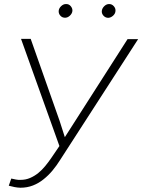

<svg xmlns="http://www.w3.org/2000/svg" viewBox="-20 -900 690 931"><path d="M294.4 -234.9 269 -314 128.9 -711.4H82L268.1 -191.9L227.5 -132.3Q214.4 -113.3 199 -94.5Q183.6 -75.7 165.5 -61Q147.5 -46.4 126 -37.1Q104.5 -27.8 79.6 -27.8Q67.9 -27.3 56.9 -29.5Q45.9 -31.7 34.7 -34.2L22.5 0.5Q36.6 4.4 50.5 7.1Q64.5 9.8 79.1 10.3Q111.8 10.3 139.9 -0.7Q168 -11.7 191.4 -30.8Q214.8 -49.3 234.9 -73.5Q254.9 -97.7 271 -123.5L649.9 -710.4H598.6ZM264.6 -847.2Q263.7 -834 272.7 -824Q281.7 -814 295.4 -814Q308.1 -814 318.8 -824Q329.6 -834 331.1 -846.7Q332 -859.4 323 -870.1Q314 -880.9 299.8 -880.4Q287.1 -880.4 276.4 -870.1Q265.6 -859.9 264.6 -847.2ZM473.6 -846.7Q472.7 -834 481.7 -824Q490.7 -814 504.4 -813.5Q517.1 -814 528.1 -823.7Q539.1 -833.5 540 -846.7Q541 -859.9 531.7 -870.1Q522.5 -880.4 509.3 -880.4Q496.1 -880.4 485.6 -870.1Q475.1 -859.9 473.6 -846.7Z"/></svg>

Font: Roboto Mono ExtraLight
Style: Italic
Weight: 250
Italic angle: -10°
Monospace: yes
Designer: Google
Version: Version 3.000